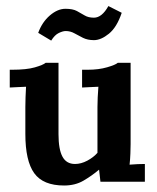

<svg xmlns="http://www.w3.org/2000/svg" viewBox="-20 -585 504 618"><path d="M186.3 12.1Q118.8 12.1 90.2 -27.5Q61.6 -67.1 61.6 -154V-240.2Q61.6 -254.1 62.2 -271.5Q62.7 -289 63.8 -305.8Q52.1 -305.1 35.6 -304.5Q19.1 -304 11.4 -303.3V-360.5H18.7Q65.6 -360.5 92.2 -368.2Q118.8 -375.9 126.9 -382.8H168.3V-153.3Q168.3 -104.5 181 -80.9Q193.6 -57.2 221.5 -57.2Q240.9 -57.2 260.9 -67.8Q280.9 -78.5 293.7 -93.1V-240.2Q293.7 -254.1 294.5 -271.5Q295.2 -289 296.7 -305.8Q284.9 -305.1 268.4 -304.5Q251.9 -304 244.2 -303.3V-360.5H262.2Q297.8 -360.5 324.7 -368.4Q351.7 -376.2 359 -382.8H400.4V-121Q400.4 -110.4 399.7 -91.1Q399 -71.9 397.1 -55Q408.9 -56.1 423.5 -56.7Q438.2 -57.2 446.3 -57.2V0H303.3Q302.2 -9.5 301.1 -19.6Q300 -29.7 298.9 -38.9Q275.8 -19.4 249 -3.7Q222.2 12.1 186.3 12.1ZM371.8 -543.8Q356.1 -497.2 330.6 -476.5Q305.1 -455.8 282.4 -455.8Q262.2 -455.8 247.3 -463.1Q232.5 -470.5 219.5 -477.8Q206.5 -485.1 191.4 -485.1Q182.6 -485.1 169.4 -478.9Q156.2 -472.7 144.8 -454.3L103 -479.3Q115.5 -513.8 140.4 -535.2Q165.4 -556.7 190.7 -556.7Q214.2 -556.7 227.5 -549.5Q240.9 -542.4 252.7 -535.2Q264.4 -528.1 282.4 -528.1Q308 -528.1 328.9 -565.5Z"/></svg>

Font: Parastoo
Style: Regular
Weight: 400
Foundry: Saber Rastikerdar (saber.rastikerdar@gmail.com)
Version: Version 3.000